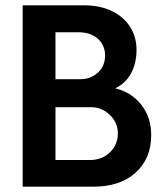

<svg xmlns="http://www.w3.org/2000/svg" viewBox="-20 -700 607 720"><path d="M65 -680H296Q355 -680 399.5 -658.5Q444 -637 468 -599Q492 -561 492 -514Q492 -463 471.5 -425Q451 -387 412 -369Q473 -354 510 -307Q547 -260 547 -193Q547 -105 488.5 -52.5Q430 0 331 0H65ZM318 -100Q362 -100 392 -128.5Q422 -157 422 -200Q422 -240 392 -269Q362 -298 321 -298H188V-100ZM281 -403Q320 -403 347 -427.5Q374 -452 374 -492Q374 -531 346.5 -555Q319 -579 274 -579H188V-403Z"/></svg>

Font: Teachers SemiBold
Style: Regular
Weight: 600
Designer: Alfredo Marco Pradil & Chank Diesel
Version: Version 0.009